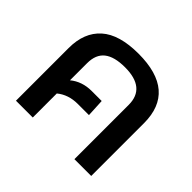

<svg xmlns="http://www.w3.org/2000/svg" viewBox="-133 -715 880 880"><g transform="rotate(45 307.5 -275.0)"><path d="M63 0V-341.8Q63 -441.9 123.3 -495.8Q183.6 -549.8 308.1 -549.8Q550.8 -549.8 550.8 -341.8V0H441.9V-352.1Q441.9 -461.9 308.1 -461.9Q239.7 -461.9 205.8 -435.3Q171.9 -408.7 171.9 -352.1V-241.2Q215.3 -276.9 276.9 -276.9H341.8L346.2 -189.9H273.9Q213.4 -189.9 171.9 -155.8V0Z"/></g></svg>

Font: Kanit
Style: Regular
Weight: 400
Designer: Katatrad Team
Foundry: CadsonDemak
Version: Version 1.000;PS 001.000;hotconv 1.0.88;makeotf.lib2.5.64775